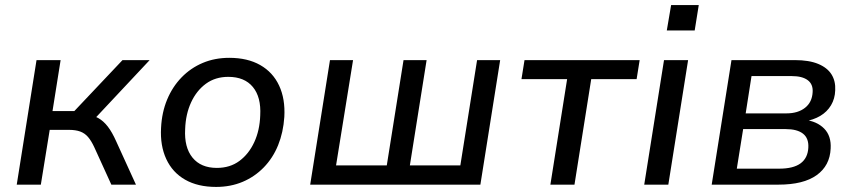

<svg xmlns="http://www.w3.org/2000/svg" viewBox="-20 -728 3364 757"><path d="M46 0 124 -491H219L187 -290H273L463 -491H570L345 -251L321 -276Q347 -274 367.5 -262.5Q388 -251 405 -229Q422 -207 438 -171L516 0H419L352 -147Q340 -173 327 -188Q314 -203 296 -209.5Q278 -216 252 -216H176L141 0Z M832 9Q760 9 710 -19.5Q660 -48 635.5 -101Q611 -154 615 -224Q618 -285 639 -335.5Q660 -386 696 -423Q732 -460 779.5 -480Q827 -500 884 -500Q956 -500 1006 -471.5Q1056 -443 1080.5 -390.5Q1105 -338 1101 -267Q1097 -206 1076.5 -155.5Q1056 -105 1020 -68Q984 -31 936.5 -11Q889 9 832 9ZM835 -66Q887 -66 924 -93.5Q961 -121 982.5 -167.5Q1004 -214 1006 -273Q1010 -345 977 -385Q944 -425 880 -425Q829 -425 792 -398Q755 -371 733.5 -324.5Q712 -278 710 -219Q706 -147 739 -106.5Q772 -66 835 -66Z M1203 0 1281 -491H1372L1305 -76H1505L1571 -491H1662L1596 -76H1795L1861 -491H1952L1874 0Z M2150 0 2216 -416H2036L2048 -491H2502L2490 -416H2311L2245 0Z M2609 -608 2626 -708H2735L2719 -608ZM2520 0 2598 -491H2693L2615 0Z M2786 0 2864 -491H3114Q3170 -491 3206 -476Q3242 -461 3258.5 -434.5Q3275 -408 3273 -372Q3272 -339 3256.5 -313Q3241 -287 3214 -271Q3187 -255 3150 -249L3151 -256Q3201 -250 3229.5 -221Q3258 -192 3255 -142Q3252 -75 3200 -37.5Q3148 0 3049 0ZM2885 -63H3052Q3108 -63 3136.5 -84Q3165 -105 3167 -146Q3169 -183 3146 -201Q3123 -219 3078 -219H2910ZM2920 -281H3081Q3126 -281 3154 -303Q3182 -325 3184 -365Q3186 -396 3164.5 -412Q3143 -428 3102 -428H2943Z"/></svg>

Font: Nunito Sans 10pt Medium
Style: Italic
Weight: 500
Italic angle: -9°
Designer: Vernon Adams
Foundry: Vernon Adams
Version: Version 3.101;gftools[0.9.27]